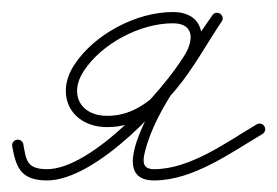

<svg xmlns="http://www.w3.org/2000/svg" viewBox="-30 -295 467 324"><path d="M-9.4 -48.2C-9.4 -48.2 -9.4 -48.2 -9.4 -48.2C-2.9 -12.2 5.2 9 48.4 9.5C132.3 10.4 258 -125.7 298.4 -193.1C321.1 -230.9 312.8 -274.7 261.7 -274.7C199.9 -274.7 128.8 -237.1 95.1 -185.2C62.1 -134.3 90 -80.5 151.1 -80.5C248.4 -80.5 296.6 -188.7 344 -258.6C347.6 -263.8 345.4 -269 341.4 -271.7C337.4 -274.3 331.7 -274.4 328.3 -269.1C298 -223.1 119.1 9.5 230 9.5C295.2 9.5 358.4 -36.5 412.8 -68.8C417.4 -71.5 418.8 -77.3 416.2 -81.8C413.5 -86.4 407.7 -87.8 403.2 -85.2C403.2 -85.2 403.2 -85.2 403.2 -85.2C352.1 -54.9 290.9 -9.5 230 -9.5C210.2 -9.5 210.5 -22.6 214.5 -38.6C233.8 -116.5 299.4 -190.8 344.1 -258.7C347.6 -263.9 345.4 -269.2 341.5 -271.8C337.5 -274.4 331.9 -274.4 328.3 -269.2C285.3 -205.9 238.6 -99.5 151.1 -99.5C104.9 -99.5 86.2 -136.6 111.1 -174.8C141.3 -221.3 206.3 -255.7 261.7 -255.7C297.5 -255.7 297.1 -227.9 282.1 -202.9C245.7 -142.1 124.1 -8.7 48.6 -9.5C15 -9.9 14.1 -24.9 9.4 -51.5C8.4 -56.7 3.5 -60.1 -1.7 -59.2C-6.8 -58.3 -10.3 -53.3 -9.4 -48.2Z"/></svg>

Font: FRB American Cursive Extralight
Style: Italic
Weight: 200
Italic angle: -25°
Version: Version 2.0;Modular Font Editor K font №1